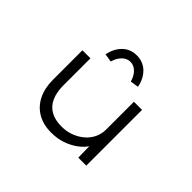

<svg xmlns="http://www.w3.org/2000/svg" viewBox="-158 -1007 1271 1271"><g transform="rotate(45 477.5 -371.5)"><path d="M439 10Q364 10 310.5 -21.5Q257 -53 228.5 -110.5Q200 -168 200 -246V-522H275V-269Q275 -204 295.5 -158.5Q316 -113 357 -90Q398 -67 458 -67Q505 -67 545.5 -82Q586 -97 617 -123.5Q648 -150 665 -185.5Q682 -221 682 -262V-522H758V0H683L681 -124L694 -130Q683 -99 647.5 -66.5Q612 -34 558.5 -12Q505 10 439 10ZM385 -602 327 -611Q340 -676 380 -714.5Q420 -753 479 -753Q538 -753 578 -714.5Q618 -676 631 -611L573 -602Q561 -644 536 -668.5Q511 -693 479 -693Q447 -693 422 -668.5Q397 -644 385 -602Z"/></g></svg>

Font: Lexend Zetta Light
Style: Regular
Weight: 300
Designer: Bonnie Shaver-Troup, Thomas Jockin
Foundry: Lexend
Version: Version 1.007